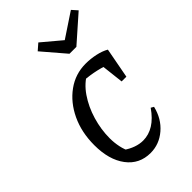

<svg xmlns="http://www.w3.org/2000/svg" viewBox="-221 -800 888 888"><g transform="rotate(-45 223.5 -355.5)"><path d="M216 9Q143 9 100 -48Q57 -105 57 -201Q57 -285 88.5 -351.5Q120 -418 174 -457Q228 -496 295 -496Q328 -496 360 -489Q392 -482 414 -469L386 -411Q316 -441 230 -447L271 -460Q227 -437 195.5 -391Q164 -345 147 -287.5Q130 -230 130 -173Q130 -144 136 -115.5Q142 -87 155 -63L138 -89Q161 -73 185 -64.5Q209 -56 232 -56Q269 -56 302 -76.5Q335 -97 364 -139L378 -131Q363 -68 318 -29.5Q273 9 216 9ZM355 -320 338 -469H414L386 -320ZM275 -581 179 -693 210 -720 304 -641 423 -720 447 -693 320 -581Z"/></g></svg>

Font: Piazzolla Thin
Style: Italic
Weight: 400
Italic angle: -11.3°
Version: Version 2.005